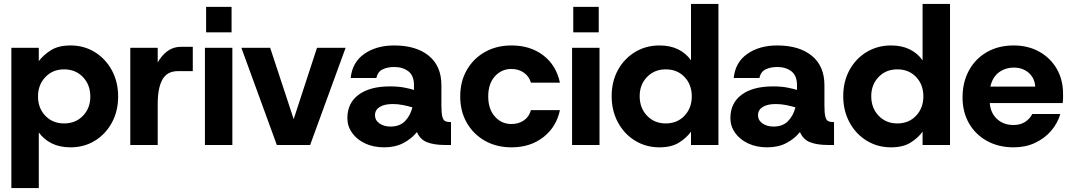

<svg xmlns="http://www.w3.org/2000/svg" viewBox="-20 -740 5471 980"><path d="M38 220V-496H178V-428Q202 -460 240.5 -484Q279 -508 340 -508Q409 -508 464 -474Q519 -440 551 -381Q583 -322 583 -247Q583 -173 551 -114Q519 -55 464 -21.5Q409 12 340 12Q285 12 244.5 -8Q204 -28 178 -64V220ZM307 -110Q366 -110 403.5 -149Q441 -188 441 -247Q441 -307 403.5 -346.5Q366 -386 307 -386Q249 -386 211.5 -346.5Q174 -307 174 -248Q174 -188 211.5 -149Q249 -110 307 -110Z M645 0V-496H785V-421Q805 -457 834.5 -479Q864 -501 903 -501H964V-377H889Q833 -377 809 -334Q785 -291 785 -210V0Z M1026 0V-496H1166V0ZM1032 -575V-705H1162V-575Z M1393 0 1212 -496H1359L1479 -132L1598 -496H1744L1563 0Z M1941 12Q1886 12 1843.5 -8Q1801 -28 1777 -62Q1753 -96 1753 -137Q1753 -214 1810.5 -256.5Q1868 -299 1970 -299Q2013 -299 2043.5 -293Q2074 -287 2093 -281V-305Q2093 -354 2064.5 -376Q2036 -398 1992 -398Q1958 -398 1933 -386Q1908 -374 1901 -342H1770Q1778 -422 1839.5 -465Q1901 -508 1992 -508Q2104 -508 2168.5 -455.5Q2233 -403 2233 -305V-202Q2233 -164 2237.5 -145.5Q2242 -127 2252 -122Q2262 -117 2278 -117H2282V0H2251Q2197 0 2161 -13.5Q2125 -27 2108 -66Q2081 -32 2039 -10Q1997 12 1941 12ZM1894 -152Q1894 -126 1917 -110Q1940 -94 1973 -94Q2020 -94 2047 -121.5Q2074 -149 2085 -192Q2065 -198 2038.5 -203.5Q2012 -209 1985 -209Q1942 -209 1918 -194Q1894 -179 1894 -152Z M2591 12Q2514 12 2455 -21.5Q2396 -55 2362.5 -113.5Q2329 -172 2329 -248Q2329 -324 2362.5 -382.5Q2396 -441 2455 -474.5Q2514 -508 2591 -508Q2687 -508 2753 -457.5Q2819 -407 2838 -318H2690Q2681 -350 2654 -369Q2627 -388 2590 -388Q2540 -388 2506 -350.5Q2472 -313 2472 -248Q2472 -183 2506 -145Q2540 -107 2590 -107Q2627 -107 2654 -125.5Q2681 -144 2690 -178H2838Q2820 -92 2753.5 -40Q2687 12 2591 12Z M2900 0V-496H3040V0ZM2906 -575V-705H3036V-575Z M3346 12Q3277 12 3221.5 -22Q3166 -56 3134 -115.5Q3102 -175 3102 -249Q3102 -324 3134 -382.5Q3166 -441 3221.5 -474.5Q3277 -508 3346 -508Q3401 -508 3441.5 -488Q3482 -468 3507 -432V-720H3647V0H3507V-68Q3484 -36 3445.5 -12Q3407 12 3346 12ZM3378 -110Q3437 -110 3474 -149.5Q3511 -189 3511 -248Q3511 -308 3474 -347Q3437 -386 3378 -386Q3320 -386 3282.5 -347Q3245 -308 3245 -249Q3245 -189 3282.5 -149.5Q3320 -110 3378 -110Z M3896 12Q3841 12 3798.5 -8Q3756 -28 3732 -62Q3708 -96 3708 -137Q3708 -214 3765.5 -256.5Q3823 -299 3925 -299Q3968 -299 3998.5 -293Q4029 -287 4048 -281V-305Q4048 -354 4019.5 -376Q3991 -398 3947 -398Q3913 -398 3888 -386Q3863 -374 3856 -342H3725Q3733 -422 3794.5 -465Q3856 -508 3947 -508Q4059 -508 4123.5 -455.5Q4188 -403 4188 -305V-202Q4188 -164 4192.5 -145.5Q4197 -127 4207 -122Q4217 -117 4233 -117H4237V0H4206Q4152 0 4116 -13.5Q4080 -27 4063 -66Q4036 -32 3994 -10Q3952 12 3896 12ZM3849 -152Q3849 -126 3872 -110Q3895 -94 3928 -94Q3975 -94 4002 -121.5Q4029 -149 4040 -192Q4020 -198 3993.5 -203.5Q3967 -209 3940 -209Q3897 -209 3873 -194Q3849 -179 3849 -152Z M4528 12Q4459 12 4403.5 -22Q4348 -56 4316 -115.5Q4284 -175 4284 -249Q4284 -324 4316 -382.5Q4348 -441 4403.5 -474.5Q4459 -508 4528 -508Q4583 -508 4623.5 -488Q4664 -468 4689 -432V-720H4829V0H4689V-68Q4666 -36 4627.5 -12Q4589 12 4528 12ZM4560 -110Q4619 -110 4656 -149.5Q4693 -189 4693 -248Q4693 -308 4656 -347Q4619 -386 4560 -386Q4502 -386 4464.5 -347Q4427 -308 4427 -249Q4427 -189 4464.5 -149.5Q4502 -110 4560 -110Z M5154 12Q5077 12 5018 -20.5Q4959 -53 4926 -110.5Q4893 -168 4893 -243Q4893 -320 4925.5 -380Q4958 -440 5017 -474Q5076 -508 5154 -508Q5228 -508 5285 -476Q5342 -444 5374 -388.5Q5406 -333 5406 -262Q5406 -252 5406 -239.5Q5406 -227 5404 -214H5032Q5036 -163 5069 -132.5Q5102 -102 5153 -102Q5188 -102 5212 -117.5Q5236 -133 5249 -158H5392Q5378 -110 5344.5 -71.5Q5311 -33 5262.5 -10.5Q5214 12 5154 12ZM5155 -395Q5112 -395 5079 -371Q5046 -347 5035 -298H5264Q5261 -342 5230.5 -368.5Q5200 -395 5155 -395Z"/></svg>

Font: Host Grotesk Black
Style: Regular
Weight: 900
Designer: Doğukan Karapınar based on Poppins by Indian Type Foundry, Jonny Pinhorn
Foundry: Element Type
Version: Version 1.000; ttfautohint (v1.8.4.7-5d5b);gftools[0.9.33]